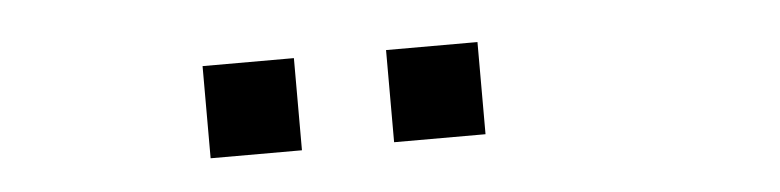

<svg xmlns="http://www.w3.org/2000/svg" viewBox="-25 -1060 939 231"><g transform="rotate(-5 444.5 -944.5)"><path d="M222.7 -888.7Q222.7 -917 222.7 -1000Q250 -1000 333 -1000Q333 -972.7 333 -888.7Q305.7 -888.7 222.7 -888.7ZM444.3 -888.7Q444.3 -917 444.3 -1000Q471.7 -1000 554.7 -1000Q554.7 -972.7 554.7 -888.7Q527.3 -888.7 444.3 -888.7Z"/></g></svg>

Font: Ingsat TST_CRD
Style: Regular
Weight: 300
Designer: Tofik Waleny
Version: 1.0